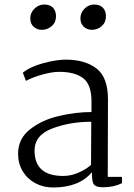

<svg xmlns="http://www.w3.org/2000/svg" viewBox="-20 -819 594 850"><path d="M60 0ZM458 -379 457 -36H520V-8Q484 10 436 10Q414 10 403.5 4Q393 -2 390 -15.5Q387 -29 387 -57Q331 11 215 11Q172 11 136.5 -8Q101 -27 80.5 -61Q60 -95 60 -138Q60 -205 113 -246.5Q166 -288 240.5 -305.5Q315 -323 385 -323V-370Q385 -445 348 -473Q311 -501 242 -501Q212 -501 169.5 -489.5Q127 -478 95 -461L81 -497Q114 -524 172 -539.5Q230 -555 271 -555Q356 -555 407 -516Q458 -477 458 -379ZM133 -152Q133 -40 260 -40Q296 -40 330.5 -56Q365 -72 383 -89L384 -280Q291 -280 212 -250.5Q133 -221 133 -152ZM114 -738Q114 -763 133 -781Q152 -799 175 -799Q202 -799 215 -784.5Q228 -770 228 -747Q228 -720 209 -703.5Q190 -687 165 -687Q144 -687 129 -700.5Q114 -714 114 -738ZM336 -738Q336 -763 354.5 -781Q373 -799 396 -799Q423 -799 436 -784.5Q449 -770 449 -747Q449 -720 430.5 -703.5Q412 -687 387 -687Q366 -687 351 -700.5Q336 -714 336 -738Z"/></svg>

Font: Martel Light
Style: Regular
Weight: 300
Designer: Dan Reynolds
Foundry: Dan Reynolds
Version: Version 1.001; ttfautohint (v1.1) -l 5 -r 5 -G 72 -x 0 -D la